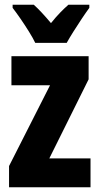

<svg xmlns="http://www.w3.org/2000/svg" viewBox="-20 -786 418 806"><path d="M360 0H18V-89L190 -428H28V-550H352V-453L187 -121H360ZM128 -606Q119 -625 102 -652.5Q85 -680 66 -707.5Q47 -735 33 -753V-766H122Q153 -738 194 -689Q215 -715 232.5 -733Q250 -751 267 -766H355V-753Q341 -734 323 -707Q305 -680 288 -653Q271 -626 260 -606Z"/></svg>

Font: Noto Sans Arabic ExtCond ExtBd
Style: Regular
Weight: 800
Width: 2
Designer: Monotype Design Team, Nadine Chahine, Nizar Qandah and Khaled Hosny
Foundry: Monotype Imaging Inc.
Version: Version 2.012; ttfautohint (v1.8.4.7-5d5b)